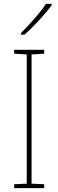

<svg xmlns="http://www.w3.org/2000/svg" viewBox="-20 -971 300 991"><path d="M208 0H53V-20L118 -23V-690L53 -694V-714H208V-694L143 -690V-23L208 -20ZM247 -944Q221 -909 181.5 -866Q142 -823 106 -792H88V-800Q122 -834 158 -875Q194 -916 217 -951H247Z"/></svg>

Font: Noto Sans Myanmar SemiCondensed Thin
Style: Regular
Weight: 100
Width: 4
Designer: Monotype Design Team
Foundry: Monotype Imaging Inc.
Version: Version 2.107; ttfautohint (v1.8.4.7-5d5b)